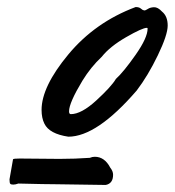

<svg xmlns="http://www.w3.org/2000/svg" viewBox="-20 -657 496 545"><path d="M440 -624Q456 -611 456 -584.5Q456 -558 428 -500Q400 -442 368 -400Q255 -269 174 -269Q120 -277 106 -306Q98 -322 98 -345Q98 -411 174 -502.5Q250 -594 365 -637Q375 -637 380 -632.5Q385 -628 389 -627.5Q393 -627 399.5 -631.5Q406 -636 417 -636.5Q428 -637 440 -624ZM181 -333Q211 -333 253.5 -372Q296 -411 309 -433Q331 -453 365 -501.5Q399 -550 399 -576Q399 -578 397 -578Q384 -578 338 -551.5Q292 -525 269 -496Q238 -467 214 -428Q176 -365 176 -341Q176 -333 181 -333ZM280 -132Q170 -134 141 -134Q112 -134 32 -136Q24 -133 17.5 -133Q11 -133 9 -135.5Q7 -138 7 -148L17 -205Q19 -207 36 -207L149 -206Q193 -206 235 -209Q242 -212 249 -212Q277 -212 293 -181Q301 -171 301 -161Q301 -136 280 -132Z"/></svg>

Font: Mr Dafoe
Style: Regular
Weight: 400
Designer: Alejandro Paul
Foundry: Alejandro Paul
Version: Version 1.000